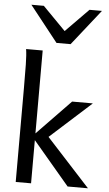

<svg xmlns="http://www.w3.org/2000/svg" viewBox="-66 -1084 637 1125"><g transform="rotate(5 252.5 -521.0)"><path d="M70.8 0V-551.8Q70.8 -630.9 69.8 -690.2Q68.8 -749.5 63.5 -781.2H161.1V-293.5L358.9 -498H481L239.3 -279.8L495.6 0H376L161.1 -253.9V0ZM145 -1042.5 279.3 -905.8 413.6 -1042.5H486.8L320.8 -832.5H237.8L71.8 -1042.5Z"/></g></svg>

Font: Andika Afr
Style: Regular
Weight: 400
Designer: Victor Gaultney, Annie Olsen, Julie Remington, Don Collingsworth, Eric Hays, Becca Hirsbrunner
Foundry: SIL International
Version: Version 5.000